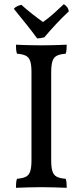

<svg xmlns="http://www.w3.org/2000/svg" viewBox="-20 -892 394 915"><path d="M130 -549Q130 -582 124 -600.5Q118 -619 103 -626.5Q88 -634 61 -636Q58 -644 57 -655Q56 -666 56 -679Q74 -678 94 -677.5Q114 -677 135 -676.5Q156 -676 177 -676Q198 -676 218.5 -676.5Q239 -677 258.5 -677.5Q278 -678 298 -679Q298 -666 297 -655Q296 -644 293 -636Q266 -634 251 -626.5Q236 -619 230 -600.5Q224 -582 224 -549V-127Q224 -94 230 -75.5Q236 -57 251 -49.5Q266 -42 293 -40Q296 -32 297 -21Q298 -10 298 3Q268 2 237 1Q206 0 177 0Q148 0 115 1Q82 2 56 3Q56 -10 57 -21Q58 -32 61 -40Q88 -42 103 -49.5Q118 -57 124 -75.5Q130 -94 130 -127ZM157 -709Q133 -742 105 -777Q77 -812 46 -850Q51 -857 61.5 -862Q72 -867 82 -869Q106 -847 133.5 -825.5Q161 -804 185 -787Q213 -807 237.5 -829Q262 -851 284 -872Q305 -860 308 -838Q278 -810 248 -778Q218 -746 191 -714Q178 -711 170.5 -710Q163 -709 157 -709Z"/></svg>

Font: Vollkorn
Style: Regular
Weight: 400
Designer: Friedrich Althausen
Foundry: Friedrich Althausen
Version: Version 4.104